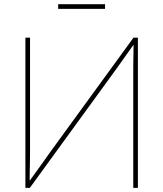

<svg xmlns="http://www.w3.org/2000/svg" viewBox="-20 -910 790 930"><path d="M647.9 0H625.5V-551.3Q625.5 -576.7 625.7 -602.1Q626 -627.4 626.5 -652.8Q627 -678.2 627 -703.6H634.3Q615.7 -678.2 597.9 -652.8Q580.1 -627.4 562 -602.1Q543.9 -576.7 525.4 -551.3L124.5 0H103V-727.5H125.5V-175.3Q125.5 -149.9 125 -124.5Q124.5 -99.1 124 -74Q123.5 -48.8 123.5 -23.4H115.7Q134.3 -48.8 152.3 -74Q170.4 -99.1 188.5 -124.5Q206.5 -149.9 224.6 -175.3L626.5 -727.5H647.9ZM488.8 -889.6V-867.2H261.7V-889.6Z"/></svg>

Font: Inter 20pt Thin
Style: Regular
Weight: 250
Version: Version 4.001;git-66647c0bb